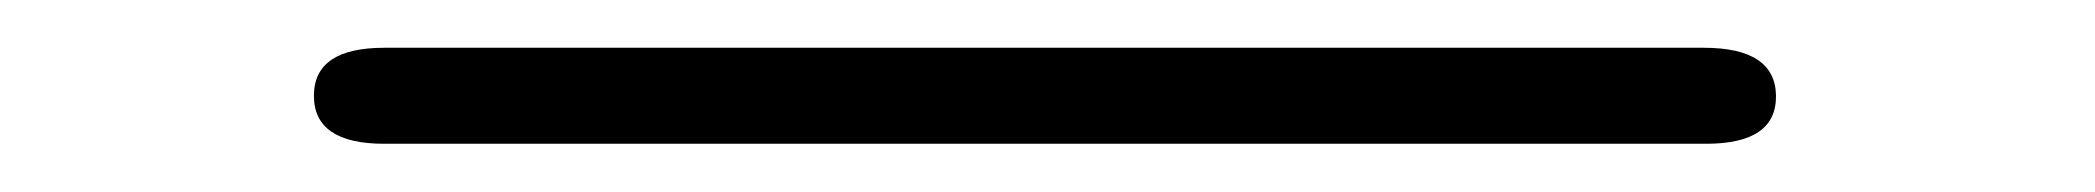

<svg xmlns="http://www.w3.org/2000/svg" viewBox="-20 173 873 80"><path d="M140.1 192.9H689.9Q719.7 192.9 720 212.9Q720.2 232.9 690.9 232.9H140.1Q110.8 232.9 110.8 212.9Q110.8 192.9 140.1 192.9Z"/></svg>

Font: CMU Serif Upright Italic
Style: UprightItalic
Weight: 500
Version: Version 0.7.0